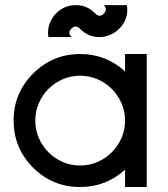

<svg xmlns="http://www.w3.org/2000/svg" viewBox="-20 -735 664 757"><path d="M295.9 2.4Q187 2.4 110.4 -74.2Q33.7 -150.9 33.7 -259.8Q33.7 -368.2 110.4 -444.8Q187.5 -522 295.9 -522Q397.5 -522 473.1 -453.6V-522H558.6V2.4H473.1V-65.9Q397.5 2.4 295.9 2.4ZM295.9 -82.5Q332 -82.5 364.3 -96.4Q396.5 -110.4 420.7 -134.5Q444.8 -158.7 459 -190.9Q473.1 -223.1 473.1 -259.8Q473.1 -295.9 459 -328.1Q444.8 -360.4 420.7 -384.5Q396.5 -408.7 364.3 -422.6Q332 -436.5 295.9 -436.5Q259.3 -436.5 227.3 -422.6Q195.3 -408.7 171.1 -384.5Q147 -360.4 133.1 -328.1Q119.1 -295.9 119.1 -259.8Q119.1 -223.1 133.1 -190.9Q147 -158.7 171.1 -134.5Q195.3 -110.4 227.3 -96.4Q259.3 -82.5 295.9 -82.5ZM293 -624.5Q284.7 -630.4 277.8 -630.4Q273.4 -630.4 269 -627.9Q264.6 -625.5 261.2 -621.8Q257.8 -618.2 255.6 -614Q253.4 -609.9 253.4 -606Q253.4 -598.1 261.7 -589.8V-588.9H170.9Q169.4 -598.1 169.4 -606.9Q169.4 -628.4 178 -647.9Q186.5 -667.5 201.2 -682.4Q215.8 -697.3 235.6 -706.1Q255.4 -714.8 278.3 -714.8H278.8Q301.8 -714.8 320.3 -706.8Q338.9 -698.7 356 -681.6Q364.7 -672.9 373 -672.9Q377 -672.9 381.1 -675Q385.3 -677.2 388.9 -680.9Q392.6 -684.6 395 -689Q397.5 -693.4 397.5 -697.3Q397.5 -706.1 389.6 -714.4L389.2 -714.8H480.5Q481.9 -704.6 481.9 -695.8Q481.9 -674.8 473.4 -655.5Q464.8 -636.2 449.7 -621.3Q434.6 -606.4 414.6 -597.7Q394.5 -588.9 371.6 -588.9Q327.1 -588.9 294.9 -622.1Q294.4 -622.6 293.7 -623Q293 -623.5 293 -624.5ZM265.1 -588.9 264.6 -589.4Z"/></svg>

Font: Proletarsk
Style: Regular
Weight: 400
Designer: Peter Wiegel, original typeface by Carl Albert Fahrenwaldt 1901
Foundry: Peter Wiegel
Version: Version 1.000 2010 initial release